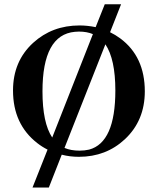

<svg xmlns="http://www.w3.org/2000/svg" viewBox="-20 -713 728 885"><path d="M346.7 -595.7Q220.7 -595.7 132.8 -515.6Q40 -430.7 40 -295.9Q40 -140.6 151.4 -53.7Q173.8 -36.1 199.2 -23.4L129.9 151.4H205.1L264.6 0Q301.8 9.8 343.8 9.8Q468.8 9.8 555.7 -71.3Q647.5 -157.2 647.5 -292Q647.5 -452.1 534.2 -536.1Q511.7 -552.7 487.3 -564.5L538.1 -693.4H462.9L420.9 -587.9Q382.8 -595.7 346.7 -595.7ZM175.8 -292Q175.8 -552.7 325.2 -566.4Q335 -567.4 343.8 -567.4Q380.9 -567.4 408.2 -555.7L220.7 -79.1Q175.8 -146.5 175.8 -292ZM346.7 -18.6Q306.6 -18.6 277.3 -31.2L465.8 -508.8Q511.7 -440.4 511.7 -295.9Q511.7 -55.7 390.6 -23.4Q370.1 -18.6 346.7 -18.6Z"/></svg>

Font: Abhaya Libre
Style: Bold
Weight: 700
Designer: Pushpananda Ekanayake, Sol Matas, Pathum Egodawatta
Foundry: Mooniak
Version: Version 1.050 ; ttfautohint (v1.6)